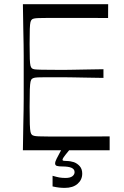

<svg xmlns="http://www.w3.org/2000/svg" viewBox="-20 -720 593 920"><path d="M89.7 0Q90.7 -72 91.6 -118Q92.6 -164 93.1 -194.5Q93.6 -225 93.6 -247.5Q93.6 -270 93.6 -293.5Q93.6 -317 93.6 -350Q93.6 -383 93.6 -406.5Q93.6 -430 93.6 -452.5Q93.6 -475 93.1 -505.5Q92.6 -536 91.6 -582Q90.7 -628 89.7 -700H498.3L497.9 -633.7Q474.7 -633.8 451 -633.9Q427.3 -634 402 -634.1Q376.7 -634.1 349.9 -634.1Q323.1 -634.1 294 -634.1Q242.1 -634.1 211.4 -634.1Q180.7 -634 165.1 -633.4Q149.6 -632.8 143.1 -631.2Q136.6 -629.6 133.3 -627.1Q128.6 -623.4 126.1 -614.4Q123.7 -605.4 122.8 -581.8Q121.9 -558.3 121.9 -509.7Q121.9 -462 122.8 -438Q123.7 -414 126.1 -405.1Q128.6 -396.1 133.3 -392.3Q137.7 -388.9 147 -387.6Q156.3 -386.4 180.9 -385.9Q205.4 -385.3 253.7 -385.3Q279.6 -385.3 296.1 -385.3Q312.6 -385.3 332.3 -385.8Q352 -386.3 384.9 -386.8Q417.9 -387.3 475.7 -388.3V-346.7Q417.9 -347.7 384.9 -348.2Q352 -348.7 332.3 -349.2Q312.6 -349.7 296.1 -349.7Q279.6 -349.7 253.7 -349.7Q205.4 -349.7 181 -349.6Q156.6 -349.6 147.4 -347.9Q138.3 -346.1 133.6 -342.6Q128.7 -338.7 126.3 -328.6Q123.9 -318.4 122.9 -291.3Q121.9 -264.1 121.9 -208Q121.9 -151.7 122.9 -124.6Q123.9 -97.4 126.3 -87.4Q128.7 -77.4 133.6 -73.4Q137.1 -70.9 143.6 -69.1Q150 -67.3 165.5 -66.7Q181 -66 211.6 -65.9Q242.1 -65.9 294 -65.9Q324.3 -65.9 352.1 -65.9Q379.9 -65.9 405.2 -65.9Q430.6 -66 455.6 -66.2Q480.6 -66.3 505.4 -66.4V0ZM231.9 173.3V122.3Q251.4 128 264.5 130.4Q277.6 132.7 293.7 132.7Q316 132.7 326.7 124.6Q337.4 116.4 337.4 104.7Q337.4 90.9 322.9 84.2Q308.3 77.6 277.7 77.6Q261.3 77.6 252.7 75Q244.1 72.4 244.1 63.1Q244.1 54.7 251.4 40.3Q258.7 25.9 272.7 0H311.3Q290.1 25.6 284.9 33.6Q279.6 41.7 279.6 45.6Q279.6 49.6 285.1 50.5Q290.7 51.4 300 51.4Q307.9 51.4 317.3 53Q326.7 54.6 334.3 57.1Q350.7 63.3 362.4 76.7Q374 90.1 374 111.9Q374 141.4 351.7 160.9Q329.4 180.3 290.1 180.3Q276.9 180.3 263.2 178.8Q249.6 177.3 231.9 173.3Z"/></svg>

Font: Ojuju ExtraLight
Style: Regular
Weight: 200
Designer: Chisaokwu Joboson, Mirko Velimirovic
Foundry: Udi Foundry
Version: Version 1.000